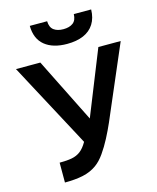

<svg xmlns="http://www.w3.org/2000/svg" viewBox="-134 -1019 907 1112"><g transform="rotate(-15 319.5 -463.5)"><path d="M115 1V-118Q159 -118 188.5 -123.5Q218 -129 240.5 -146Q263 -163 283 -198L11 -707H157L350 -320L505 -707H639L485 -348Q470 -312 451 -268.5Q432 -225 409.5 -182Q387 -139 361.5 -102.5Q336 -66 307 -45Q271 -19 224.5 -9Q178 1 115 1ZM336 -771Q251 -771 202.5 -810.5Q154 -850 153 -928H257Q258 -891 279.5 -875Q301 -859 337 -859Q373 -859 394.5 -875Q416 -891 417 -928H521Q520 -877 497.5 -841.5Q475 -806 434 -788.5Q393 -771 336 -771Z"/></g></svg>

Font: Onest SemiBold
Style: Regular
Weight: 600
Designer: Dmitri Voloshin, Andrey Kudryavtsev
Foundry: Dmitri Voloshin, Andrey Kudryavtsev
Version: Version 1.000;gftools[0.9.33]